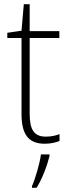

<svg xmlns="http://www.w3.org/2000/svg" viewBox="-20 -678 328 919"><path d="M199 -24C140 -24 122 -62 122 -135V-496H264V-529H122V-658H94L83 -531L15 -521V-496H83V-133C83 -39 113 10 194 10C224 10 246 4 265 -3V-36C247 -29 225 -24 199 -24ZM217 69V61H176C171 103 148 180 133 213V221H155C183 176 205 117 217 69Z"/></svg>

Font: Noto Sans Thai SemCond ExtLt
Style: Regular
Weight: 200
Width: 4
Designer: Monotype Design Team
Foundry: Monotype Imaging Inc.
Version: Version 2.002